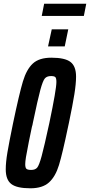

<svg xmlns="http://www.w3.org/2000/svg" viewBox="-20 -1007 485 1035"><path d="M11 -94Q11 -132 20 -185.5Q29 -239 50 -341Q84 -503 103.5 -568Q123 -633 157 -664.5Q191 -696 257 -696Q330 -696 360 -673Q390 -650 390 -594Q390 -556 381 -499.5Q372 -443 352 -347L347 -324Q317 -180 298 -117.5Q279 -55 244 -23.5Q209 8 144 8Q71 8 41 -15Q11 -38 11 -94ZM246 -344Q284 -525 284 -565Q284 -586 278 -591.5Q272 -597 255 -597Q233 -597 222 -584.5Q211 -572 197.5 -522.5Q184 -473 157 -344Q156 -339 155 -333.5Q154 -328 152 -323Q147 -300 135.5 -243Q124 -186 120 -160.5Q116 -135 116 -122Q116 -102 123 -96.5Q130 -91 148 -91Q170 -91 180.5 -103.5Q191 -116 204.5 -165.5Q218 -215 246 -344ZM239 -757 259 -849H348L329 -757ZM205 -921 218 -987H445L432 -921Z"/></svg>

Font: Saira Ultra Condensed
Style: Bold Italic
Weight: 700
Width: 1
Italic angle: -12°
Designer: Hector Gatti with collaboration of the Omnibus-Type team
Foundry: Omnibus-Type
Version: Version 1.001; ttfautohint (v1.8)